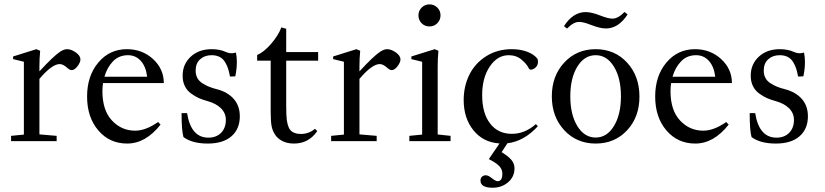

<svg xmlns="http://www.w3.org/2000/svg" viewBox="-20 -652 3812 887"><path d="M31.2 0V-24.4L90.3 -30.3V-366.7L40.5 -378.9V-391.1L147.9 -424.8L165.5 -417.5Q162.1 -379.9 162.1 -346.2V-322.3Q227.5 -393.1 256.3 -412.1Q275.4 -424.8 289.6 -424.8Q309.1 -424.8 330.3 -409.7Q351.6 -394.5 351.6 -377.4Q351.6 -363.8 337.9 -345.9Q324.2 -328.1 311.5 -328.1Q302.2 -328.1 292 -337.4Q272 -356 255.9 -356Q220.2 -356 162.1 -287.6V-31.2L241.7 -24.4V0Z M567.4 11.2Q485.8 11.2 434.1 -49.6Q382.3 -110.4 382.3 -206.1Q382.3 -301.3 434.1 -363Q485.8 -424.8 566.4 -424.8Q637.2 -424.8 687 -379.2Q736.8 -333.5 736.8 -268.1H456.1Q453.1 -250 453.1 -231.4Q453.1 -142.6 497.1 -95.5Q541 -48.3 604.5 -48.3Q653.3 -48.3 710.4 -88.4L721.7 -76.2Q652.8 11.2 567.4 11.2ZM571.3 -397Q529.8 -397 502.4 -369.1Q475.1 -341.3 462.4 -297.4H659.7Q654.3 -344.2 630.6 -370.6Q606.9 -397 571.3 -397Z M827.6 -18.6Q818.8 -47.9 818.8 -129.4H844.2Q862.3 -16.1 942.4 -16.1Q979.5 -16.1 1001.5 -38.6Q1023.4 -61 1023.4 -97.7Q1023.4 -129.4 1001 -151.6Q978.5 -173.8 939.9 -184.6Q916.5 -190.9 898.4 -199Q880.4 -207 862.1 -220.5Q843.8 -233.9 833.7 -254.6Q823.7 -275.4 823.7 -302.2Q823.7 -355.5 861.1 -390.1Q898.4 -424.8 958 -424.8Q995.6 -424.8 1022.9 -412.1Q1045.9 -401.4 1069.8 -409.2Q1074.2 -390.1 1074.2 -365.2Q1074.2 -333 1066.9 -299.3L1042.5 -298.3Q1038.6 -319.3 1033.9 -334.2Q1029.3 -349.1 1020 -364.7Q1010.7 -380.4 995.1 -388.7Q979.5 -397 957.5 -397Q925.8 -397 904.8 -378.4Q883.8 -359.9 883.8 -325.2Q883.8 -306.6 891.6 -292Q899.4 -277.3 914.6 -267.6Q929.7 -257.8 945.3 -251.5Q960.9 -245.1 982.4 -239.7Q1032.2 -226.6 1060.1 -194.6Q1087.9 -162.6 1087.9 -114.7Q1087.9 -56.2 1049.3 -22.5Q1010.7 11.2 939.5 11.2Q868.2 11.2 827.6 -18.6Z M1338.4 11.2Q1307.6 11.2 1285.4 0Q1263.2 -11.2 1251.5 -28.8Q1239.7 -45.9 1235.1 -67.4Q1230.5 -88.9 1230.5 -135.7V-371.6H1168V-397.9Q1199.2 -411.1 1232.4 -449.5Q1265.6 -487.8 1279.8 -525.4L1302.2 -519V-411.6H1449.7V-371.6H1302.2V-167.5Q1302.2 -118.2 1304.9 -97.9Q1307.6 -77.6 1314 -63Q1327.1 -33.2 1370.1 -33.2Q1407.2 -33.2 1435.1 -57.1L1445.8 -46.4Q1405.8 11.2 1338.4 11.2Z M1509.8 0V-24.4L1568.8 -30.3V-366.7L1519 -378.9V-391.1L1626.5 -424.8L1644 -417.5Q1640.6 -379.9 1640.6 -346.2V-322.3Q1706.1 -393.1 1734.9 -412.1Q1753.9 -424.8 1768.1 -424.8Q1787.6 -424.8 1808.8 -409.7Q1830.1 -394.5 1830.1 -377.4Q1830.1 -363.8 1816.4 -345.9Q1802.7 -328.1 1790 -328.1Q1780.8 -328.1 1770.5 -337.4Q1750.5 -356 1734.4 -356Q1698.7 -356 1640.6 -287.6V-31.2L1720.2 -24.4V0Z M1913.1 -581.1Q1913.1 -602.1 1928 -616.9Q1942.9 -631.8 1963.9 -631.8Q1985.4 -631.8 2000.2 -617.2Q2015.1 -602.5 2015.1 -581.1Q2015.1 -559.6 2000.2 -544.7Q1985.4 -529.8 1963.9 -529.8Q1942.4 -529.8 1927.7 -544.7Q1913.1 -559.6 1913.1 -581.1ZM1871.1 0V-24.4L1930.2 -30.3V-366.7L1880.4 -378.9V-391.1L1988.3 -424.8L2005.4 -417.5Q2002 -379.9 2002 -346.2V-30.8L2061.5 -24.4V0Z M2255.9 215.3Q2199.7 215.3 2199.7 182.1Q2199.7 170.4 2207 164.1Q2214.4 157.7 2224.1 157.7Q2236.3 157.7 2252.4 171.4Q2270 185.1 2278.8 185.1Q2300.8 185.1 2300.8 150.4Q2300.8 130.4 2286.4 115.2Q2272 100.1 2238.3 83L2287.6 10.7Q2212.4 5.9 2167.2 -50Q2122.1 -106 2122.1 -189.9Q2122.1 -252.9 2147.9 -305.9Q2173.8 -358.9 2225.3 -391.8Q2276.9 -424.8 2344.7 -424.8Q2383.8 -424.8 2415 -413.1Q2446.3 -401.4 2461.9 -381.8Q2465.3 -377.4 2465.3 -365.7Q2465.3 -350.6 2454.3 -340.3Q2443.4 -330.1 2431.6 -330.1Q2426.8 -330.1 2423.8 -335Q2413.6 -356.4 2389.2 -376.7Q2364.7 -397 2330.1 -397Q2277.8 -397 2242.7 -344.7Q2207.5 -292.5 2207.5 -212.9Q2207.5 -128.4 2244.4 -81.1Q2281.2 -33.7 2344.7 -33.7Q2404.8 -33.7 2455.6 -78.6L2464.8 -68.8Q2400.4 1 2324.2 9.8L2297.4 50.8Q2329.6 70.8 2343.3 87.6Q2356.9 104.5 2356.9 125.5Q2356.9 165 2327.1 190.2Q2297.4 215.3 2255.9 215.3Z M2779.3 -520.5Q2752.4 -520.5 2712.4 -536.1Q2675.3 -550.8 2655.3 -550.8Q2629.4 -550.8 2599.6 -520L2585.4 -531.2Q2627.4 -596.2 2685.5 -596.2Q2712.4 -596.2 2752.4 -580.6Q2789.6 -565.9 2809.6 -565.9Q2835.4 -565.9 2865.2 -596.7L2879.4 -585.4Q2837.4 -520.5 2779.3 -520.5ZM2529.3 -207Q2529.3 -301.3 2586.7 -363Q2644 -424.8 2731.9 -424.8Q2819.8 -424.8 2877 -362.8Q2934.1 -300.8 2934.1 -205.6Q2934.1 -111.3 2877 -50Q2819.8 11.2 2731.9 11.2Q2644 11.2 2586.7 -50.5Q2529.3 -112.3 2529.3 -207ZM2731.9 -16.6Q2783.7 -16.6 2816.2 -69.6Q2848.6 -122.6 2848.6 -207Q2848.6 -291.5 2816.2 -344.2Q2783.7 -397 2731.9 -397Q2679.7 -397 2647.2 -344.2Q2614.7 -291.5 2614.7 -207Q2614.7 -122.6 2647.2 -69.6Q2679.7 -16.6 2731.9 -16.6Z M3191.9 11.2Q3110.4 11.2 3058.6 -49.6Q3006.8 -110.4 3006.8 -206.1Q3006.8 -301.3 3058.6 -363Q3110.4 -424.8 3190.9 -424.8Q3261.7 -424.8 3311.5 -379.2Q3361.3 -333.5 3361.3 -268.1H3080.6Q3077.6 -250 3077.6 -231.4Q3077.6 -142.6 3121.6 -95.5Q3165.5 -48.3 3229 -48.3Q3277.8 -48.3 3335 -88.4L3346.2 -76.2Q3277.3 11.2 3191.9 11.2ZM3195.8 -397Q3154.3 -397 3127 -369.1Q3099.6 -341.3 3086.9 -297.4H3284.2Q3278.8 -344.2 3255.1 -370.6Q3231.4 -397 3195.8 -397Z M3452.1 -18.6Q3443.4 -47.9 3443.4 -129.4H3468.8Q3486.8 -16.1 3566.9 -16.1Q3604 -16.1 3626 -38.6Q3647.9 -61 3647.9 -97.7Q3647.9 -129.4 3625.5 -151.6Q3603 -173.8 3564.5 -184.6Q3541 -190.9 3522.9 -199Q3504.9 -207 3486.6 -220.5Q3468.3 -233.9 3458.3 -254.6Q3448.2 -275.4 3448.2 -302.2Q3448.2 -355.5 3485.6 -390.1Q3522.9 -424.8 3582.5 -424.8Q3620.1 -424.8 3647.5 -412.1Q3670.4 -401.4 3694.3 -409.2Q3698.7 -390.1 3698.7 -365.2Q3698.7 -333 3691.4 -299.3L3667 -298.3Q3663.1 -319.3 3658.4 -334.2Q3653.8 -349.1 3644.5 -364.7Q3635.3 -380.4 3619.6 -388.7Q3604 -397 3582 -397Q3550.3 -397 3529.3 -378.4Q3508.3 -359.9 3508.3 -325.2Q3508.3 -306.6 3516.1 -292Q3523.9 -277.3 3539.1 -267.6Q3554.2 -257.8 3569.8 -251.5Q3585.4 -245.1 3606.9 -239.7Q3656.7 -226.6 3684.6 -194.6Q3712.4 -162.6 3712.4 -114.7Q3712.4 -56.2 3673.8 -22.5Q3635.3 11.2 3564 11.2Q3492.7 11.2 3452.1 -18.6Z"/></svg>

Font: Elstob 18pt
Style: Regular
Weight: 400
Designer: Peter S. Baker
Version: Version 1.015